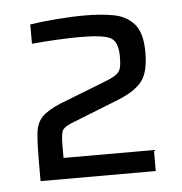

<svg xmlns="http://www.w3.org/2000/svg" viewBox="-38 -838 431 455"><g transform="rotate(-5 178.0 -611.0)"><path d="M41 -420V-466Q41 -509 43.5 -533.5Q46 -558 59.5 -572Q73 -586 104 -599L209 -640Q230 -648 239.5 -654.5Q249 -661 251.5 -670.5Q254 -680 254 -698Q254 -734 235.5 -743Q217 -752 164 -752Q143 -752 111 -750.5Q79 -749 49 -746V-792Q74 -796 111 -799Q148 -802 180 -802Q217 -802 247.5 -796.5Q278 -791 296.5 -770Q315 -749 315 -703Q315 -655 298 -633.5Q281 -612 241 -596L125 -550Q108 -543 104 -534.5Q100 -526 100 -499V-470H315V-420Z"/></g></svg>

Font: Saira
Style: Regular
Weight: 400
Designer: Hector Gatti with collaboration of the Omnibus-Type team
Foundry: Omnibus-Type
Version: Version 1.100; ttfautohint (v1.8.3)